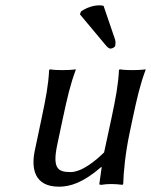

<svg xmlns="http://www.w3.org/2000/svg" viewBox="-20 -693 568 723"><path d="M361 -64H363L354 0C354 2 356 3 362 3C376 1 383 0 398 0C410 0 429 1 441 3L444 0C445 -43 452 -117 468 -192L480 -249C496 -324 508 -376 528 -429V-432C528 -432 513 -429 478 -429C444 -429 431 -432 431 -432L428 -429C425 -372 416 -325 400 -249L372 -119C340 -88 289 -45 245 -45C196 -45 177 -61 196 -150L217 -249C233 -324 245 -376 265 -429V-432C265 -432 250 -429 215 -429C181 -429 168 -432 168 -432L165 -429C162 -372 153 -325 137 -249L111 -126C97 -59 109 10 202 10C243 10 292 -4 361 -64ZM370 -671C366 -672 360 -673 355 -673C321 -673 294 -656 285 -650L281 -639L372 -530C384 -515 390 -510 396 -510C404 -510 413 -516 414 -521C415 -528 416 -535 413 -545Z"/></svg>

Font: Libertinus Sans
Style: Italic
Weight: 400
Italic angle: -12°
Designer: Philipp H. Poll, Khaled Hosny
Foundry: Caleb Maclennan
Version: Version 7.050;RELEASE